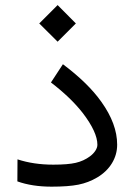

<svg xmlns="http://www.w3.org/2000/svg" viewBox="-20 -716 519 745"><path d="M47.9 -97.7Q110.4 -77.1 186.5 -77.1Q243.2 -77.1 273.9 -84.2Q304.7 -91.3 329.1 -109.4Q341.8 -118.7 349.9 -130.9Q357.9 -143.1 357.9 -154.3Q357.9 -203.1 301.3 -277.3Q254.4 -337.4 177.7 -396L224.1 -466.8Q321.8 -393.6 373 -321.3Q434.6 -235.4 434.6 -154.8Q434.6 -115.7 414.3 -82.5Q394 -49.3 356.9 -27.3Q323.2 -7.3 284.2 0.5Q245.1 8.3 180.2 8.3Q104.5 8.3 47.4 -12.2ZM203.6 -696.3 274.4 -625 203.6 -554.2 132.3 -625Z"/></svg>

Font: Samim WOL
Style: WOL
Weight: 400
Foundry: DejaVu fonts team - Redesigned by Saber Rastikerdar
Version: Version 4.0.0